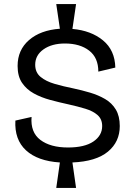

<svg xmlns="http://www.w3.org/2000/svg" viewBox="-20 -803 666 949"><path d="M258 126 276 0Q166 -7 108.5 -60Q51 -113 56 -207L136 -225Q130 -149 179.5 -111.5Q229 -74 316 -74Q398 -74 441.5 -103.5Q485 -133 485 -180Q485 -214 462.5 -234Q440 -254 402 -265.5Q364 -277 319 -287Q273 -297 228.5 -309Q184 -321 147.5 -341Q111 -361 89 -393.5Q67 -426 67 -477Q67 -556 123.5 -605Q180 -654 276 -661L258 -783H356L338 -660Q430 -652 489 -603.5Q548 -555 550 -469L466 -449Q466 -518 420.5 -553Q375 -588 301 -588Q236 -588 195 -559Q154 -530 154 -483Q154 -445 180.5 -423Q207 -401 250 -388.5Q293 -376 343 -366Q385 -357 425.5 -345Q466 -333 499.5 -313.5Q533 -294 552.5 -261.5Q572 -229 572 -180Q572 -102 513.5 -53.5Q455 -5 338 0L356 126Z"/></svg>

Font: Bricolage Grotesque 12pt
Style: Regular
Weight: 400
Designer: Mathieu Triay
Foundry: Atelier Triay
Version: Version 1.001; ttfautohint (v1.8.4.7-5d5b);gftools[0.9.33.de